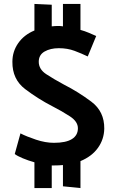

<svg xmlns="http://www.w3.org/2000/svg" viewBox="-20 -828 592 976"><path d="M155 128V-3Q123 -12 95.5 -23.5Q68 -35 55 -45L84 -150Q115 -134 163 -118Q211 -102 254 -102Q315 -102 345.5 -121Q376 -140 376 -176Q376 -210 335.5 -236.5Q295 -263 246 -288Q174 -325 108 -375Q42 -425 43 -514Q43 -566 72.5 -608.5Q102 -651 155 -673V-808L243 -804V-694Q251 -695 260 -695.5Q269 -696 277 -696Q284 -696 289 -695.5Q294 -695 300 -694V-808H389V-676Q411 -670 431 -661.5Q451 -653 469 -645L426 -541Q395 -556 359 -569.5Q323 -583 279 -583Q236 -583 206.5 -566Q177 -549 177 -514Q177 -476 215 -451Q253 -426 305 -398Q378 -361 444.5 -311Q511 -261 510 -174Q509 -120 478 -76.5Q447 -33 389 -9V128L300 119V11Q290 12 278.5 12.5Q267 13 256 13H243V128Z"/></svg>

Font: Palanquin
Style: Bold
Weight: 700
Designer: Pria Ravichandran
Version: Version 1.0.4